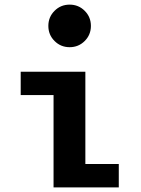

<svg xmlns="http://www.w3.org/2000/svg" viewBox="-20 -810 610 830"><path d="M346.2 -632.8Q319.5 -606 281 -606Q242.5 -606 215.8 -632.8Q189 -659.5 189 -698Q189 -736.5 215.8 -763.2Q242.5 -790 281 -790Q319.5 -790 346.2 -763.2Q373 -736.5 373 -698Q373 -659.5 346.2 -632.8ZM349 -101H493.5V0H211.5V-399H69.5V-500H349Z"/></svg>

Font: League Mono Narrow SemiBold
Style: Regular
Weight: 600
Width: 3
Designer: Tyler Finck
Foundry: The League of Moveable Type / Tyler Finck
Version: Version 2.210